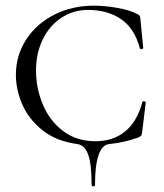

<svg xmlns="http://www.w3.org/2000/svg" viewBox="-20 -500 578 677"><path d="M315 152Q315 157 309 157Q303 157 303 152Q303 79 291 45.5Q279 12 253 8Q178 -2 129.5 -41Q81 -80 58.5 -132Q36 -184 36 -236Q36 -304 72 -360Q108 -416 171 -448Q234 -480 311 -480Q349 -480 392.5 -472.5Q436 -465 463 -451Q470 -448 472 -445Q474 -442 475 -434L485 -331Q485 -328 479.5 -327Q474 -326 473 -330Q455 -399 407.5 -432Q360 -465 290 -465Q238 -465 196 -437Q154 -409 130.5 -360.5Q107 -312 107 -251Q107 -189 131 -131.5Q155 -74 202.5 -38Q250 -2 317 -2Q378 -2 420.5 -36Q463 -70 482 -140Q482 -143 487 -143Q489 -143 491.5 -141.5Q494 -140 494 -139L481 -33Q480 -25 478 -22Q476 -19 467 -15Q417 3 364 8Q315 15 315 152Z"/></svg>

Font: Cormorant SC
Style: Regular
Weight: 400
Designer: Christian Thalmann (Catharsis Fonts)
Foundry: Catharsis Fonts
Version: Version 4.000